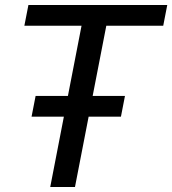

<svg xmlns="http://www.w3.org/2000/svg" viewBox="-20 -749 690 769"><path d="M235.8 -281.7H106.4L122.6 -364.7H252L306.6 -646H77.6L93.8 -729H649.9L633.8 -646H405.8L351.1 -364.7H480.5L464.4 -281.7H335L280.3 0H181.2Z"/></svg>

Font: Hack
Style: Italic
Weight: 400
Italic angle: -11°
Monospace: yes
Designer: Christopher Simpkins
Foundry: Christopher Simpkins
Version: Version 2.019; ttfautohint (v1.4.1) -l 4 -r 80 -G 350 -x 0 -